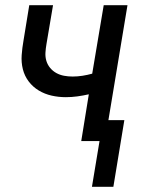

<svg xmlns="http://www.w3.org/2000/svg" viewBox="-20 -540 540 735"><path d="M332 175 361 0H291L320 -179Q298 -174 276 -171Q254 -168 232 -168Q204 -168 177.5 -174Q151 -180 128.5 -193.5Q106 -207 90 -228Q74 -249 67.5 -275Q61 -301 63 -329Q65 -357 70 -385L92 -520H183L158 -372Q155 -355 154 -338.5Q153 -322 157.5 -307Q162 -292 172 -280Q182 -268 195.5 -260.5Q209 -253 225 -250Q241 -247 258 -247Q277 -247 296 -250Q315 -253 333 -258L377 -520H468L395 -80H456L414 175Z"/></svg>

Font: Iosevka SS04 Medium
Style: Italic
Weight: 500
Italic angle: -9°
Monospace: yes
Designer: Belleve Invis
Foundry: Belleve Invis
Version: Version 19.0.0; ttfautohint (v1.8.4)